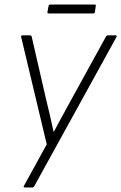

<svg xmlns="http://www.w3.org/2000/svg" viewBox="-20 -637 532 842"><path d="M88 185Q81 185 85 178L185 -4L73 -474Q71 -482 79 -482H112Q118 -482 119 -476L182 -202Q191 -167 199 -131Q207 -95 215 -59H216Q235 -94 254 -129.5Q273 -165 292 -199L445 -477Q447 -480 449 -481Q451 -482 454 -482H487Q490 -482 491.5 -480Q493 -478 491 -475L130 180Q127 185 121 185ZM194 -578Q187 -578 188 -584L193 -611Q194 -617 201 -617H395Q402 -617 400 -611L396 -583Q395 -578 389 -578Z"/></svg>

Font: Sofia Sans ExtraLight
Style: Italic
Weight: 250
Italic angle: -9°
Version: Version 4.100-B